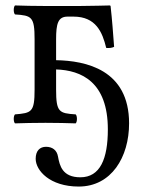

<svg xmlns="http://www.w3.org/2000/svg" viewBox="-20 -451 551 705"><path d="M186 -230V-307C186 -364 193 -390 228 -390H250C332 -390 356 -333 370 -275C381 -274 391 -275 399 -279C395 -332 392 -376 386 -429L384 -431C384 -431 304 -429 272 -429H146C103 -429 68 -430 35 -431C29 -425 29 -404 35 -398C96 -394 107 -390 107 -307V-122C107 -39 96 -36 35 -31C29 -25 29 -4 35 2C68 1 103 0 147 0C190 0 226 1 258 2C264 -4 264 -25 258 -31C197 -35 186 -39 186 -122V-196C279 -193 376 -150 376 24C376 132 348 200 275 200C209 200 199 157 193 124C189 100 172 88 149 88C126 88 111 103 111 132C111 175 163 234 269 234C389 234 454 126 454 2C454 -196 294 -228 186 -230Z"/></svg>

Font: Libertinus Serif
Style: Regular
Weight: 400
Designer: Philipp H. Poll, Khaled Hosny
Foundry: Caleb Maclennan
Version: Version 7.050;RELEASE